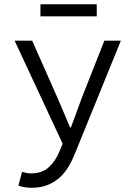

<svg xmlns="http://www.w3.org/2000/svg" viewBox="-20 -678 640 907"><path d="M131 209Q95 209 67 199L84 134Q94 137 105.5 139Q117 141 128 141Q179 141 211 111.5Q243 82 261 37L276 1L49 -486H132L251 -217Q265 -185 280.5 -148Q296 -111 311 -76H315Q328 -111 341.5 -147.5Q355 -184 367 -217L473 -486H551L337 40Q323 76 305 107Q287 138 262 160.5Q237 183 204.5 196Q172 209 131 209ZM171 -601V-658H437V-601Z"/></svg>

Font: Source Code Pro
Style: Regular
Weight: 400
Monospace: yes
Designer: Paul D. Hunt, Teo Tuominen
Foundry: Adobe Systems Incorporated
Version: Version 2.030;PS 1.000;hotconv 16.6.51;makeotf.lib2.5.65220